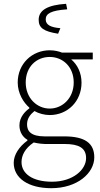

<svg xmlns="http://www.w3.org/2000/svg" viewBox="-20 -756 525 1008"><path d="M249 232C387 232 475 152 475 70C475 -5 425 -40 317 -40H214C142 -40 122 -68 122 -103C122 -135 140 -156 161 -173C183 -160 214 -152 241 -152C335 -152 408 -224 408 -322C408 -374 386 -417 354 -444H467V-480H305C290 -486 267 -492 241 -492C148 -492 73 -421 73 -323C73 -265 104 -217 134 -191V-187C113 -172 82 -142 82 -98C82 -62 100 -36 124 -22V-18C80 14 52 57 52 99C52 179 128 232 249 232ZM241 -186C174 -186 115 -241 115 -323C115 -406 172 -457 241 -457C310 -457 367 -405 367 -323C367 -241 308 -186 241 -186ZM253 198C151 198 93 156 93 95C93 60 111 23 157 -8C182 -2 207 0 216 0H320C394 0 432 21 432 74C432 135 363 198 253 198ZM285 -579 297 -608C249 -612 220 -624 220 -654C220 -684 246 -701 333 -707L327 -736C233 -730 183 -704 183 -652C183 -609 210 -591 285 -579Z"/></svg>

Font: Source Sans Pro Light
Style: Regular
Weight: 300
Designer: Paul D. Hunt
Foundry: Adobe Systems Incorporated
Version: Version 3.006;hotconv 1.0.111;makeotfexe 2.5.65597